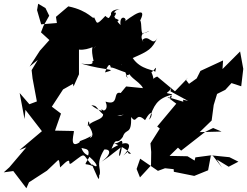

<svg xmlns="http://www.w3.org/2000/svg" viewBox="-56 -909 1320 1026"><path d="M589 -412C543 -425 586 -340 508 -366C525 -328 506 -289 432 -347C473 -343 445 -334 527 -271C533 -286 583 -290 606 -297C541 -273 632 -299 600 -292C561 -280 523 -303 485 -326C524 -265 441 -275 413 -235C416 -295 430 -225 414 -244C454 -186 434 -175 424 -172C444 -207 461 -187 371 -155C345 -90 434 -141 415 -78C358 -102 385 -177 367 -147C308 -110 345 -210 338 -209L238 -211L270 -302L221 -339L281 -431L334 -461L337 -447L366 -512V-644C421 -637 476 -683 445 -649C440 -643 501 -720 446 -686C440 -652 428 -656 444 -583C423 -586 471 -556 378 -569C512 -529 580 -543 505 -522C505 -522 529 -590 536 -548C552 -552 633 -505 638 -525C573 -562 581 -613 627 -490C602 -525 628 -488 654 -530C600 -511 690 -478 708 -438L618 -447ZM207 -825 176 -770 163 -736 208 -695 157 -638 102 -553 146 -589 113 -534 118 -490 141 -367 101 -352 49 -412 75 -273 80 -322C109 -284 139 -246 168 -208L48 -107L85 -122L-6 -15L-36 12L15 5L85 97L99 65L195 3L253 -52C265 -64 262 -1 268 -17C346 -95 291 -6 334 -43C410 -99 378 -87 442 -19C399 -45 386 -9 422 -71C474 -26 468 -6 434 -32C472 51 475 73 474 11C488 0 428 15 476 26C487 -12 451 -27 501 -110C541 -114 542 -76 461 -29C535 -75 517 -67 589 -121C570 -68 588 -45 598 -149C592 -171 579 -136 552 -145C639 -105 650 -82 639 -87C603 -92 674 -136 603 -78C664 -139 630 -171 540 -114C569 -189 563 -126 600 -177C617 -229 647 -182 645 -284C677 -238 666 -317 719 -267C760 -339 763 -289 741 -270C765 -346 784 -380 854 -401C881 -389 821 -362 864 -405C806 -417 855 -406 860 -449L855 -421L949 -370L922 -376L939 -259L935 -362L838 -391L886 -355L784 -233L798 -222L748 -143L752 -97L751 -25L692 39L674 -6L693 -61L788 4L826 -10L872 -5L873 9L982 31L1056 1L1071 -79L1170 -69L1218 -45L1166 -18L1102 -57L1131 -13L1079 -80L988 -68L984 -51L946 -74L850 -76L895 -120L912 -104L1040 -204L1083 -225L1128 -206L1011 -203L1075 -265L1086 -348L1104 -407L1148 -429L1181 -465L1233 -448L1244 -541L1227 -634L1133 -540L1136 -586L1015 -530L995 -490L954 -461L937 -483L949 -494L879 -421L784 -500C734 -480 783 -457 753 -523C770 -531 785 -571 773 -524C771 -538 697 -533 653 -599C741 -637 755 -647 785 -706C758 -656 742 -729 705 -696C723 -667 681 -712 713 -734C717 -728 772 -757 715 -733C693 -711 704 -790 693 -799C720 -853 701 -864 605 -790C638 -806 580 -843 588 -775C514 -852 578 -859 587 -860C496 -858 555 -786 564 -841C530 -842 556 -849 512 -794C534 -791 548 -762 579 -802C533 -828 532 -798 507 -824C455 -768 464 -786 446 -818C444 -797 422 -852 309 -875L243 -819L248 -786L164 -779L142 -855L148 -889L187 -866Z"/></svg>

Font: Hussar Lance
Style: ExBdObl
Weight: 700
Foundry: Cannot Into Space Fonts, PlusOne Fonts
Version: Version 2.270